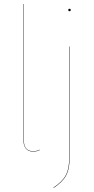

<svg xmlns="http://www.w3.org/2000/svg" viewBox="-20 -750 471 961"><path d="M146 8.8Q121.6 8.8 109.4 -6.6Q97.2 -22 97.2 -49.8V-730H99.1V-49.8Q99.1 6.8 146 6.8Q163.6 6.8 179.2 -1V1Q163.6 8.8 146 8.8ZM328.1 -706.1Q334 -706.1 334 -700.2Q334 -693.8 328.1 -693.8Q321.8 -693.8 321.8 -700.2Q321.8 -706.1 328.1 -706.1ZM329.1 -517.1V32.2Q329.1 94.7 310.8 128.4Q292.5 162.1 248 190.9L247.1 189Q291 160.6 309.1 127.2Q327.1 93.8 327.1 32.2V-517.1Z"/></svg>

Font: Fira Sans Compressed Two
Style: Regular
Weight: 100
Width: 1
Designer: Carrois Corporate & Edenspiekermann AG
Foundry: Carrois Corporate GbR & Edenspiekermann AG
Version: Version 4.203;PS 004.203;hotconv 1.0.88;makeotf.lib2.5.64775